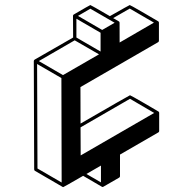

<svg xmlns="http://www.w3.org/2000/svg" viewBox="-20 -673 772 768"><path d="M233.4 75.2H231.4L119.6 10.3Q116.7 8.3 116.7 4.4L115.2 -429.2Q115.7 -432.6 118.7 -434.6L272.5 -522.9L272 -610.4Q272.5 -613.8 275.4 -615.2Q339.8 -652.8 341.3 -652.8Q343.3 -652.8 419.4 -608.4Q497.6 -652.8 499 -652.8Q501 -652.8 556.9 -620.4Q612.8 -587.9 613.3 -587.4L614.3 -586.4L614.7 -585.4L615.2 -585V-584Q615.7 -584 615.7 -583.5V-510.3Q615.7 -506.3 612.8 -504.4L301.8 -324.7L302.2 -178.7Q498 -292 500 -292Q502 -292 558.6 -259.3L614.3 -226.6L615.2 -225.6L615.7 -224.6V-224.1H616.2L616.7 -222.2V-148.9Q616.7 -145.5 613.8 -143.6L460 -54.7V31.7Q460 35.6 456.5 37.6L392.1 74.7H388.7L312.5 30.3Q234.9 75.2 233.4 75.2ZM383.8 56.6V-10.7L325.7 22.9ZM226.6 57.1 225.6 -360.8 128.4 -417 129.9 1ZM231.9 -372.6 376 -455.6 278.8 -511.7 135.3 -428.7ZM382.3 -466.8V-542L285.6 -598.1V-522.9ZM458.5 -502.9 595.7 -582.5 499 -638.7 432.6 -600.6Q455.6 -587.4 455.8 -587.2Q456.1 -586.9 456.3 -586.7Q456.5 -586.4 456.8 -586.2Q457 -585.9 457.3 -585.7Q457.5 -585.4 457.5 -585Q457.5 -584.5 457.8 -584.2Q458 -584 458 -583.5Q458 -583 458.3 -582.5Q458.5 -582 458.5 -502.9ZM388.7 -553.2 438.5 -582 341.3 -638.2 292 -609.4ZM302.7 -51.3 596.7 -221.2 500 -277.8 302.2 -163.6Z"/></svg>

Font: 3D Isometric
Style: Bold
Weight: 700
Designer: GGBotNet
Foundry: GGBotNet
Version: 1.14